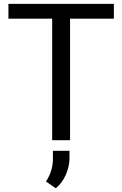

<svg xmlns="http://www.w3.org/2000/svg" viewBox="-20 -731 637 1001"><path d="M573.7 -633.8H345.2V0H252V-633.8H23.9V-710.9H573.7ZM271 250.5 219.7 215.3Q254.9 162.1 255.9 100.1V55.2H342.3V92.3Q342.3 136.7 323 180.4Q303.7 224.1 271 250.5Z"/></svg>

Font: Noboto
Style: Regular
Weight: 400
Designer: Google
Version: Version 2.001101; 2014